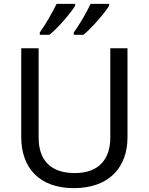

<svg xmlns="http://www.w3.org/2000/svg" viewBox="-20 -964 771 994"><path d="M545 -934V-944H449C428 -899 390 -834 362 -796V-784H412C457 -820 524 -899 545 -934ZM369 -934V-944H273C251 -899 214 -834 186 -796V-784H236C281 -820 348 -899 369 -934ZM640 -252V-714H551V-252C551 -144 496 -68 367 -68C242 -68 180 -135 180 -251V-714H90V-254C90 -95 184 10 362 10C551 10 640 -104 640 -252Z"/></svg>

Font: Noto Sans Mahajani
Style: Regular
Weight: 400
Designer: Monotype Design Team
Foundry: Monotype Imaging Inc.
Version: Version 2.003